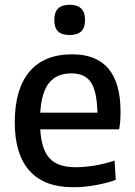

<svg xmlns="http://www.w3.org/2000/svg" viewBox="-20 -777 566 806"><path d="M287 9Q166 9 104 -60Q42 -129 42 -263Q42 -403 103.5 -476Q165 -549 283 -549Q486 -549 486 -308Q486 -284 484.5 -266.5Q483 -249 480 -234H149Q154 -149 188.5 -112Q223 -75 297 -75Q334 -75 377 -82Q420 -89 461 -103L466 -22Q428 -8 380 0.5Q332 9 287 9ZM280 -469Q218 -469 186 -429Q154 -389 149 -304H389Q387 -393 362 -431Q337 -469 280 -469ZM272 -630Q240 -630 224 -645Q208 -660 208 -694Q208 -757 272 -757Q337 -757 337 -694Q337 -660 320.5 -645Q304 -630 272 -630Z"/></svg>

Font: Encode Sans Narrow
Style: Medium
Weight: 500
Designer: Pablo Impallari, Andres Torresi
Foundry: Pablo Impallari, Andres Torresi
Version: Version 1.000; ttfautohint (v1.00) -l 8 -r 50 -G 200 -x 14 -